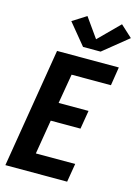

<svg xmlns="http://www.w3.org/2000/svg" viewBox="-143 -1065 820 1141"><g transform="rotate(15 266.5 -494.0)"><path d="M8 0 129 -735H509L491 -621H249L218 -439H402L383 -325H200L165 -114H407L388 0ZM272 -798 165 -928 250 -982 335 -862 461 -988 533 -922 380 -798Z"/></g></svg>

Font: Iosevka SS04 Heavy Oblique
Style: Regular
Weight: 900
Italic angle: -9°
Monospace: yes
Designer: Belleve Invis
Foundry: Belleve Invis
Version: Version 19.0.0; ttfautohint (v1.8.4)